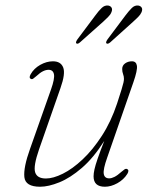

<svg xmlns="http://www.w3.org/2000/svg" viewBox="-20 -684 582 711"><path d="M451 -58Q459.5 -53.5 451.5 -40Q438 -18.5 414.5 -5.5Q391 7.5 368.5 7.5Q326.5 7.5 326.5 -31Q326.5 -42 329.8 -56.8Q333 -71.5 341.5 -96.2Q350 -121 366 -162Q326.5 -99.5 283.2 -62.2Q240 -25 199.8 -8.8Q159.5 7.5 128.5 7.5Q74 7.5 70.2 -28.2Q66.5 -64 91.5 -133.5L169 -353Q183 -392.5 179.8 -409Q176.5 -425.5 160 -425.5Q150 -425.5 139.2 -420.2Q128.5 -415 114.5 -402Q107.5 -396 103 -392.8Q98.5 -389.5 94 -392Q86 -395.5 93.5 -409Q105.5 -430.5 129 -443.8Q152.5 -457 176 -457Q205 -457 214 -434.2Q223 -411.5 204 -358L124.5 -130.5Q103 -68.5 110.2 -45.8Q117.5 -23 150 -23Q177 -23 212.8 -40.8Q248.5 -58.5 286 -93.8Q323.5 -129 357.2 -181Q391 -233 413.5 -300.5Q424.5 -334.5 430 -352.2Q435.5 -370 437.2 -378.2Q439 -386.5 439 -392Q439 -401 435.8 -409.5Q432.5 -418 432.5 -428.5Q432.5 -441.5 443.2 -449.2Q454 -457 468.5 -457Q484.5 -457 487 -440.5Q489.5 -424 474 -379.5L377 -100.5Q361.5 -57 364.2 -40.2Q367 -23.5 384.5 -23.5Q393 -23.5 404 -29Q415 -34.5 430 -48Q436.5 -53.5 441.2 -56.8Q446 -60 451 -58ZM332 -625.5Q345.5 -644 356.5 -654.5Q367.5 -665 380.5 -663.5Q389.5 -662 393.2 -655.5Q397 -649 392.5 -638.5Q389 -629.5 380.2 -621Q371.5 -612.5 362.5 -604L276 -527Q267.5 -519.5 262.5 -523.5Q259 -527 266.5 -538ZM443.5 -625.5Q457.5 -644 468.2 -654.5Q479 -665 492 -663.5Q501 -662 504.8 -655.5Q508.5 -649 504 -638.5Q500 -629.5 491.5 -621Q483 -612.5 473.5 -604L388 -527Q379 -519.5 374 -523.5Q370.5 -527 378 -538Z"/></svg>

Font: Fraunces 9pt Soft Thin
Style: Italic
Weight: 100
Italic angle: -16°
Version: Version 1.000;[b76b70a41]